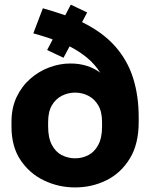

<svg xmlns="http://www.w3.org/2000/svg" viewBox="-20 -798 655 831"><path d="M304.8 13.2Q233.3 13.2 170.3 -17.1Q107.3 -47.3 68.5 -105.7Q29.7 -164 29.7 -250V-270Q29.7 -331 51.8 -377.8Q74 -424.7 111.2 -457.2Q148.3 -489.7 193.6 -506.4Q238.8 -523.2 284.8 -523.2Q322.7 -523.2 355 -513.2Q387.3 -503.2 414 -483.2Q391 -519.5 357.8 -547.3Q324.7 -575 281.3 -597.3L254.8 -548L184 -581.5L208 -627.2Q189.3 -634.5 168.2 -640.7Q147 -647 124.2 -653.7L165.5 -762.2Q190.7 -755.3 214.7 -747.6Q238.7 -739.8 262.2 -731.8L286.3 -777.8L357.2 -744.3L335.3 -702.2Q425.2 -658 478.6 -597.3Q532 -536.7 556.2 -460Q580.3 -383.3 580.3 -290V-270Q580.3 -174 541.5 -111.2Q502.7 -48.3 440.3 -17.6Q377.8 13.2 304.8 13.2ZM304.8 -112.8Q335.5 -112.8 362.2 -126.4Q388.8 -140 405.2 -170.7Q421.7 -201.3 421.7 -250V-270Q421.7 -314.3 405.2 -342.2Q388.8 -370 362.2 -383.6Q335.5 -397.2 304.8 -397.2Q275.2 -397.2 248 -383.6Q220.8 -370 204.6 -342.2Q188.3 -314.3 188.3 -270V-250Q188.3 -201.3 204.6 -170.7Q220.8 -140 248 -126.4Q275.2 -112.8 304.8 -112.8Z"/></svg>

Font: Golos Text
Style: Regular
Weight: 400
Designer: A.Korolkova, Vitaly Kuzmin
Foundry: ParaType Ltd
Version: Version 2.004